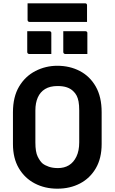

<svg xmlns="http://www.w3.org/2000/svg" viewBox="-20 -1116 690 1156"><path d="M325 -720Q400 -720 460.5 -688.5Q521 -657 556.5 -595Q592 -533 592 -440V-249Q592 -163 557 -103Q522 -43 462 -11.5Q402 20 325 20Q250 20 189.5 -11.5Q129 -43 93.5 -103Q58 -163 58 -249V-440Q58 -533 95 -595Q132 -657 193.5 -688.5Q255 -720 325 -720ZM193 -258Q193 -201 207 -173Q221 -145 236 -132Q251 -120 274.5 -112Q298 -104 329 -104Q367 -104 395 -121Q423 -138 440 -173Q457 -208 457 -259V-451Q457 -483 453 -504.5Q449 -526 441 -541Q433 -556 421 -567Q406 -582 383 -590Q360 -598 327 -598Q281 -598 251.5 -580Q222 -562 207.5 -529Q193 -496 193 -451ZM144 -928Q177 -928 211 -928Q245 -928 278 -928Q282 -928 284 -926.5Q286 -925 287.5 -923Q289 -921 289 -917V-791Q256 -791 222 -791Q188 -791 155 -791Q152 -791 149.5 -792.5Q147 -794 145.5 -796.5Q144 -799 144 -802ZM361 -928Q394 -928 428 -928Q462 -928 495 -928Q499 -928 501 -926.5Q503 -925 504.5 -923Q506 -921 506 -917V-791Q473 -791 439 -791Q405 -791 372 -791Q369 -791 366.5 -792.5Q364 -794 362.5 -796.5Q361 -799 361 -802ZM146 -1096H493Q498 -1096 501 -1093Q504 -1090 504 -1085Q504 -1059 504 -1034.5Q504 -1010 504 -984H157Q154 -984 151.5 -985.5Q149 -987 147.5 -989.5Q146 -992 146 -995Q146 -1021 146 -1045.5Q146 -1070 146 -1096Z"/></svg>

Font: Recursive
Style: Bold
Weight: 700
Version: Version 1.085